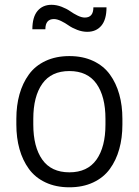

<svg xmlns="http://www.w3.org/2000/svg" viewBox="-20 -777 584 808"><path d="M48.8 -252.9V-276.9Q48.8 -333 62 -380.1Q75.2 -427.2 101.6 -463.6Q127.9 -500 171.6 -520.5Q215.3 -541 272 -541Q328.6 -541 372.3 -520.5Q416 -500 442.4 -463.6Q468.8 -427.2 481.9 -380.1Q495.1 -333 495.1 -276.9V-252.9Q495.1 -196.8 481.9 -149.7Q468.8 -102.5 442.4 -66.2Q416 -29.8 372.3 -9.3Q328.6 11.2 272 11.2Q215.3 11.2 171.6 -9.3Q127.9 -29.8 101.6 -66.2Q75.2 -102.5 62 -149.7Q48.8 -196.8 48.8 -252.9ZM423.8 -252.9V-276.9Q423.8 -371.1 386 -424.6Q348.1 -478 272 -478Q195.8 -478 158 -424.6Q120.1 -371.1 120.1 -276.9V-252.9Q120.1 -158.7 158 -105.2Q195.8 -51.8 272 -51.8Q348.1 -51.8 386 -105.2Q423.8 -158.7 423.8 -252.9ZM373 -746.1H428.2Q428.2 -694.8 406.5 -668.9Q384.8 -643.1 347.2 -643.1Q326.2 -643.1 304.7 -651.4Q283.2 -659.7 268.8 -669.9Q254.4 -680.2 237.3 -688.5Q220.2 -696.8 207 -696.8Q170.9 -696.8 170.9 -653.8H116.2Q116.2 -705.1 137.9 -731Q159.7 -756.8 196.8 -756.8Q217.8 -756.8 239.3 -748.5Q260.7 -740.2 275.1 -730Q289.6 -719.7 306.6 -711.4Q323.7 -703.1 336.9 -703.1Q373 -703.1 373 -746.1Z"/></svg>

Font: Cooper Hewitt
Style: Book
Weight: 705
Designer: Village Type and Design LLC
Foundry: Cooper Hewitt Smithsonian Design Museum
Version: 1.000